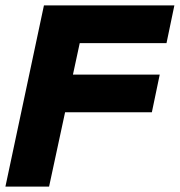

<svg xmlns="http://www.w3.org/2000/svg" viewBox="-43 -688 663 708"><path d="M-23 0 119 -668H600L571 -529H251L226 -413H546L517 -274H197L138 0Z"/></svg>

Font: Atkinson Hyperlegible
Style: Bold Italic
Weight: 700
Italic angle: -12°
Designer: Elliott Scott, Megan Eiswerth, Linus Boman, Theodore Petrosky
Foundry: Braille Institute
Version: Version 1.006; ttfautohint (v1.8.3)